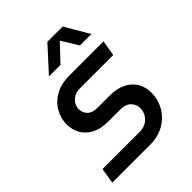

<svg xmlns="http://www.w3.org/2000/svg" viewBox="-198 -812 923 923"><g transform="rotate(-45 263.5 -350.5)"><path d="M24.2 -0.6 37.2 -80H288.2Q315.2 -80 334 -91Q352.8 -102 362.9 -120.1Q373 -138.2 373 -158.2Q373 -185 354.5 -203.5Q336 -222 299.2 -222H217.2Q169.8 -222 136.1 -239Q102.4 -256 84.7 -286Q67 -316 67 -354.4Q67 -394 87.1 -429.8Q107.2 -465.6 146.5 -488.1Q185.8 -510.6 242.8 -510.6H474.6L461.6 -431.2H234.6Q211.4 -431.2 194.7 -421.6Q178 -412 169.3 -397.2Q160.6 -382.4 160 -365Q160 -339.4 177 -322.4Q194 -305.4 229.4 -305.4H309.6Q360.4 -305.4 394.4 -288.2Q428.4 -271 446 -241.3Q463.6 -211.6 463.6 -173Q463.6 -127.8 441.3 -88.3Q419 -48.8 377.9 -24.7Q336.8 -0.6 280.4 -0.6ZM170.2 -577 282.2 -700H386.4L458.4 -577H380.6L328.6 -661.8L248.8 -577Z"/></g></svg>

Font: MuseoModerno Thin
Style: Italic
Weight: 100
Italic angle: -9°
Designer: Pablo Cosgaya, Héctor Gatti, Marcela Romero, and the Authors of The MuseoModerno Project.
Foundry: Omnibus-Type Team
Version: Version 1.003